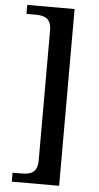

<svg xmlns="http://www.w3.org/2000/svg" viewBox="-60 -796 494 961"><g transform="rotate(5 187.5 -316.0)"><path d="M37 128H275V-760H37V-715H80C125 -715 162 -706 162 -643V11C162 74 125 83 80 83H37Z"/></g></svg>

Font: Noto Serif Yezidi Medium
Style: Regular
Weight: 500
Designer: Dalton Maag Ltd
Foundry: Dalton Maag Ltd
Version: Version 1.001